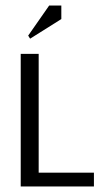

<svg xmlns="http://www.w3.org/2000/svg" viewBox="-20 -675 380 695"><path d="M89 -535 82 -546 158 -655H202V-606ZM55 0V-480H120V-50H320V0Z"/></svg>

Font: Glametrix
Style: Regular
Weight: 500
Designer: gluk
Foundry: gluk
Version: Version 0.40